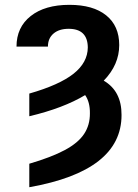

<svg xmlns="http://www.w3.org/2000/svg" viewBox="-20 -573 579 806"><path d="M103 -85V-180.2Q229 -216.3 288.6 -263.4Q348.1 -310.5 348.6 -374Q347.7 -452.1 268.1 -452.1Q228 -452.1 204.6 -432.1Q181.2 -412.1 181.2 -377.4H49.3Q49.3 -458.5 108.9 -505.6Q168.5 -552.7 271.5 -552.7Q371.1 -552.7 425.8 -508.5Q480.5 -464.4 480.5 -383.8Q480.5 -301.3 415.5 -234.4Q490.7 -190.4 490.2 -90.3Q490.7 144.5 103 212.9V114.3Q196.3 86.9 252.2 56.9Q308.1 26.9 333 -10.7Q357.9 -48.3 357.4 -97.7Q357.9 -144.5 337.4 -173.8Q245.6 -118.7 103 -85Z"/></svg>

Font: Inter Display Semi Bold
Style: Regular
Weight: 600
Designer: Rasmus Andersson
Foundry: rsms
Version: Version 4.000;git-37864ae